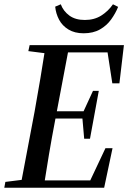

<svg xmlns="http://www.w3.org/2000/svg" viewBox="-25 -874 597 894"><path d="M-5 0 0 -27 112 -41H146L140 0ZM69 0 136 -354Q150 -431 163 -509Q176 -587 188 -664H298L231 -310Q216 -232 203 -154.5Q190 -77 178 0ZM107 -636 113 -664H258L253 -622H217ZM119 0 125 -34H430L383 -8L466 -184H499L460 0ZM179 -322 186 -356H381L375 -322ZM229 -630 235 -664H552L531 -486H498L472 -655L510 -630ZM367 -228 358 -331 361 -349 408 -451H435L394 -228ZM364 -719Q323 -719 294 -736.5Q265 -754 250 -782.5Q235 -811 232 -843L258 -854Q270 -822 298 -801.5Q326 -781 370 -781Q414 -781 446.5 -801.5Q479 -822 501 -854L525 -842Q513 -812 492.5 -783.5Q472 -755 440.5 -737Q409 -719 364 -719Z"/></svg>

Font: Source Serif 4 48pt SemiBold
Style: Italic
Weight: 600
Italic angle: -12°
Designer: Frank Grießhammer
Foundry: Adobe Systems Incorporated
Version: Version 4.004;hotconv 1.0.116;makeotfexe 2.5.65601